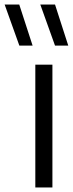

<svg xmlns="http://www.w3.org/2000/svg" viewBox="-86 -828 321 848"><path d="M70 0V-542.5H145.5V0ZM157 -626.5 92 -808H157L215.5 -626.5ZM-0.5 -626.5 -65.5 -808H-1L58 -626.5Z"/></svg>

Font: Encode Sans Semi Condensed
Style: Regular
Weight: 400
Width: 4
Designer: Multiple Designers
Foundry: Impallari Type
Version: Version 3.000; ttfautohint (v1.8.3) -l 8 -r 50 -G 200 -x 14 